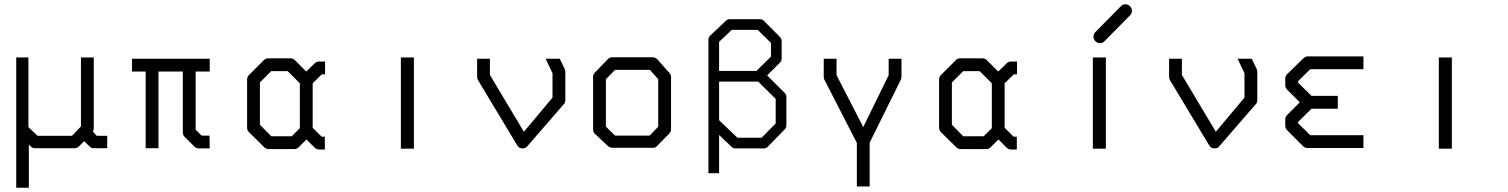

<svg xmlns="http://www.w3.org/2000/svg" viewBox="-20 -745 7060 899"><path d="M56 -476H113V-150L156 -109H317L359 -153V-476H419V-141Q419 -139 415 -129L433 -109H482V-51H421Q406 -51 400 -59L374 -84L350 -60Q341 -51 329 -51H144Q132 -51 124 -59L115 -68V134H56Z M598 -410V-470H962V-410H896V-138L924 -110H961L962 -50H912Q899 -50 890 -59L844 -105Q836 -113 836 -126V-410H722V-51H662V-410Z M1444 -147 1486 -105H1501V-45H1474Q1462 -45 1453 -54L1415 -92L1379 -56Q1370 -47 1358 -47H1238Q1226 -47 1217 -56L1145 -127Q1137 -135 1137 -148V-372Q1137 -385 1145 -393L1216 -464Q1224 -472 1237 -472H1339Q1352 -472 1360 -464L1414 -410L1453 -448Q1462 -457 1474 -457H1502V-397H1487L1444 -355ZM1384 -145V-355L1327 -412H1250L1197 -359V-161L1250 -107H1346Z M1857 -476H1918V-49H1857Z M2601 -470 2624 -422Q2627 -416 2627 -409V-276Q2627 -262.5 2618 -255L2448 -59L2443 -54Q2436.5 -50 2427 -50Q2410 -50 2402 -64L2218 -370Q2214 -378 2214 -386V-470H2274V-394L2433 -128L2567 -288V-402L2535 -470Z M2817 -374V-152L2860 -110H3022L3062 -152V-374L3023 -418H2860ZM2767 -407 2828 -470Q2835 -477 2848 -477H3036Q3048 -477 3058 -467L3114 -404Q3122 -396 3122 -385V-140Q3122 -128 3113 -119L3055 -60Q3049 -53 3037.5 -53H3034H2848Q2837.5 -53 2828 -60L2766 -118Q2757 -126 2757 -140V-387Q2757 -397 2767 -407Z M3347 -182 3433 -100H3546L3612 -167V-282L3530 -363H3347ZM3347 -113V66H3297V-560Q3297 -570 3305 -578L3379 -648Q3386 -655 3396 -655H3539Q3549 -655 3556 -648L3632 -572Q3640 -564 3640 -554V-470Q3640 -460 3632 -452L3572 -392L3654 -310Q3662 -302 3662 -292V-157Q3662 -147 3655 -140L3575 -58Q3567 -50 3557 -50H3423Q3413 -50 3406 -57ZM3347 -413H3522L3590 -480V-544L3528 -605H3406L3347 -549Z M3837 -470H3897V-393L4022 -150L4141 -393V-470H4201V-386Q4201 -379.5 4198 -372L4052 -77V128H3992V-76L3840 -372Q3837 -378 3837 -386Z M4684 -147 4726 -105H4741V-45H4714Q4702 -45 4693 -54L4655 -92L4619 -56Q4610 -47 4598 -47H4478Q4466 -47 4457 -56L4385 -127Q4377 -135 4377 -148V-372Q4377 -385 4385 -393L4456 -464Q4464 -472 4477 -472H4579Q4592 -472 4600 -464L4654 -410L4693 -448Q4702 -457 4714 -457H4742V-397H4727L4684 -355ZM4624 -145V-355L4567 -412H4490L4437 -359V-161L4490 -107H4586Z M5097 -476H5158V-49H5097ZM5100 -573Q5100 -586 5109 -595L5228.5 -716Q5237 -725 5249 -725Q5262 -725 5271 -716Q5280 -707 5280 -694Q5280 -682 5271 -673L5151.5 -552Q5143 -543 5130 -543Q5118 -543 5109 -552Q5100 -561 5100 -573Z M5841 -470 5864 -422Q5867 -416 5867 -409V-276Q5867 -262.5 5858 -255L5688 -59L5683 -54Q5676.5 -50 5667 -50Q5650 -50 5642 -64L5458 -370Q5454 -378 5454 -386V-470H5514V-394L5673 -128L5807 -288V-402L5775 -470Z M6364 -52H6102Q6090 -52 6081 -61L6007 -135Q5998 -144 5998 -156V-186Q5998 -198 6007 -207L6066 -266L6007 -325Q5998 -334 5998 -346V-377Q5998 -389 6007 -398L6081 -470Q6092 -481 6102 -481H6364V-421H6115L6058 -365V-358L6121 -296H6244V-236H6121L6058 -174V-168L6115 -112H6364Z M6717 -476H6778V-49H6717Z"/></svg>

Font: 3270 Nerd Font
Style: Regular
Weight: 400
Monospace: yes
Version: Version 3.0.1;Nerd Fonts 3.3.0